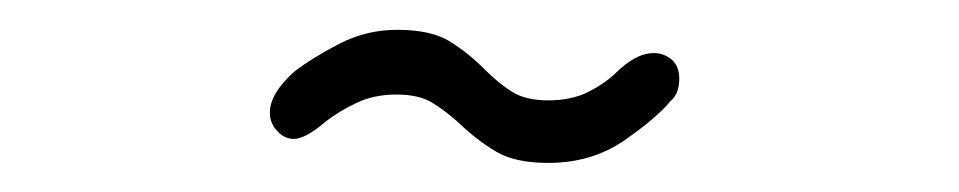

<svg xmlns="http://www.w3.org/2000/svg" viewBox="-20 -650 659 132"><path d="M357 -538Q334 -538 321 -545.8Q308 -553.5 296 -565Q285.5 -574.5 276.5 -579.8Q267.5 -585 252.5 -585Q237 -585 225 -579.2Q213 -573.5 204 -566.5Q190 -554.5 182 -554.5Q175.5 -554.5 170.5 -560Q165.5 -565.5 165.5 -572.5Q165.5 -585.5 182 -600.5Q195 -610.5 213.5 -620Q232 -629.5 253 -629.5Q276 -629.5 288.8 -621.8Q301.5 -614 313 -602.5Q323 -592.5 332.2 -586.8Q341.5 -581 357 -581Q372.5 -581 383.8 -586.5Q395 -592 403 -599.5Q409.5 -606 416.2 -609.8Q423 -613.5 429.5 -613.5Q436.5 -613.5 441.8 -609Q447 -604.5 447 -596Q447 -585.5 441 -580.5Q431 -568.5 408.8 -553.2Q386.5 -538 357 -538Z"/></svg>

Font: Sono Monospace Light
Style: Regular
Weight: 300
Version: Version 2.112